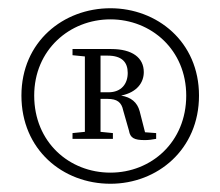

<svg xmlns="http://www.w3.org/2000/svg" viewBox="-20 -790 535 466"><path d="M224 -566V-655H241C276 -655 290 -639 290 -613C290 -587 275 -566 243 -566ZM319 -520C313 -542 298 -554 274 -558C313 -566 329 -590 329 -615C329 -650 301 -671 250 -671H156V-656L186 -653V-470L156 -467V-453H254V-467L224 -470V-550H241C264 -550 275 -542 279 -522L293 -473C296 -455 306 -450 331 -450C342 -450 347 -451 359 -453V-467L332 -469ZM248 -371C148 -371 63 -445 63 -558C63 -669 149 -743 248 -743C347 -743 432 -669 432 -558C432 -445 347 -371 248 -371ZM248 -770C134 -770 32 -689 32 -558C32 -427 132 -344 248 -344C362 -344 463 -427 463 -558C463 -689 361 -770 248 -770Z"/></svg>

Font: Noto Serif CJK JP Light
Style: Regular
Weight: 300
Designer: Ryoko NISHIZUKA 西塚涼子 (kana & ideographs); Frank Grießhammer (Latin, Greek & Cyrillic); Wenlong ZHANG 张文龙 (bopomofo); San
Foundry: Adobe Systems Incorporated
Version: Version 1.001;PS 1.001;hotconv 16.6.54;makeotf.lib2.5.65590